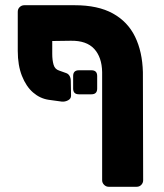

<svg xmlns="http://www.w3.org/2000/svg" viewBox="-20 -591 628 735"><path d="M282 -230Q260 -230 260 -252V-300Q260 -322 282 -322H330Q352 -322 352 -300V-252Q352 -230 330 -230ZM180 -434V-385Q180 -361 185 -343.5Q190 -326 206 -321L234 -311Q242 -308 246.5 -300Q251 -292 251 -281L252 -225Q252 -213 240.5 -207Q229 -201 217 -202L166 -209Q133 -214 106.5 -237Q80 -260 64 -300.5Q48 -341 48 -396V-546Q48 -557 55.5 -564Q63 -571 73 -571H266Q355 -571 412 -539.5Q469 -508 497 -450.5Q525 -393 527 -315L528 99Q528 109 521 116.5Q514 124 503 124H396Q386 124 378.5 116.5Q371 109 371 99V-315Q370 -372 340.5 -404Q311 -436 251 -435Z"/></svg>

Font: Rubik Light
Style: Regular
Weight: 300
Designer: Hubert and Fischer
Foundry: Hubert and Fischer
Version: Version 2.300;gftools[0.9.30]